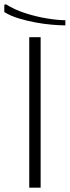

<svg xmlns="http://www.w3.org/2000/svg" viewBox="-66 -873 324 893"><path d="M70 -700H123V0H70ZM-38 -853Q1 -828 52.5 -811.5Q104 -795 154 -787Q204 -779 238 -779V-755Q213 -755 176.5 -758Q140 -761 99.5 -768.5Q59 -776 21 -787.5Q-17 -799 -46 -817V-851Z"/></svg>

Font: Phudu Light
Style: Regular
Weight: 300
Version: Version 1.005;gftools[0.9.23]